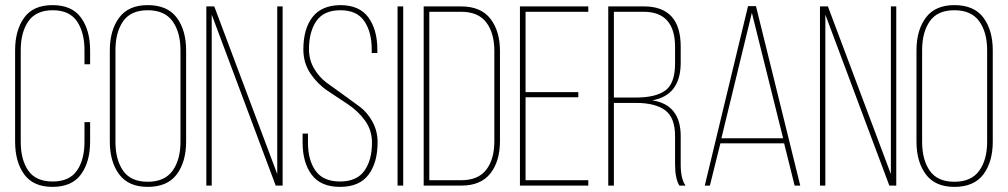

<svg xmlns="http://www.w3.org/2000/svg" viewBox="-20 -725 3937 750"><path d="M185 -705Q261 -705 296.5 -656Q332 -607 332 -528V-474H310V-529Q310 -599 280.5 -642Q251 -685 186 -685Q121 -685 91 -642Q61 -599 61 -529V-171Q61 -101 90.5 -58.5Q120 -16 186 -16Q251 -16 280.5 -58.5Q310 -101 310 -171V-248H332V-172Q332 -93 296.5 -44Q261 5 185 5Q110 5 74.5 -44Q39 -93 39 -172V-528Q39 -607 74.5 -656Q110 -705 185 -705Z M409 -172V-528Q409 -607 445.5 -656Q482 -705 557 -705Q634 -705 670.5 -656Q707 -607 707 -528V-172Q707 -93 670.5 -44Q634 5 557 5Q482 5 445.5 -44Q409 -93 409 -172ZM431 -529V-171Q431 -101 461 -58Q491 -15 557 -15Q623 -15 654 -58Q685 -101 685 -171V-529Q685 -599 654 -642Q623 -685 557 -685Q491 -685 461 -642Q431 -599 431 -529Z M807 -668V0H786V-700H817L1063 -45V-700H1084V0H1057Z M1309 -705Q1384 -705 1419 -657Q1454 -609 1454 -531V-518H1432V-532Q1432 -600 1403 -642.5Q1374 -685 1310 -685Q1245 -685 1216 -643Q1187 -601 1187 -533Q1187 -491 1207 -457Q1227 -423 1256.5 -401.5Q1286 -380 1321 -355Q1356 -330 1385.5 -308Q1415 -286 1435 -249.5Q1455 -213 1455 -169Q1455 -90 1419.5 -42.5Q1384 5 1308 5Q1233 5 1197.5 -42.5Q1162 -90 1162 -169V-203H1183V-168Q1183 -99 1213 -57.5Q1243 -16 1308 -16Q1373 -16 1403 -57.5Q1433 -99 1433 -168Q1433 -217 1405.5 -254.5Q1378 -292 1338.5 -318Q1299 -344 1259.5 -370.5Q1220 -397 1192.5 -438Q1165 -479 1165 -532Q1165 -612 1200.5 -658Q1236 -704 1309 -705Z M1533 -700H1555V0H1533Z M1635 -700H1781Q1858 -700 1895.5 -652Q1933 -604 1933 -525V-174Q1933 -95 1895.5 -47.5Q1858 0 1782 0H1635ZM1657 -21H1781Q1848 -21 1879.5 -62Q1911 -103 1911 -173V-526Q1911 -596 1879.5 -637.5Q1848 -679 1781 -679H1657Z M2033 -365H2239V-345H2033V-21H2278V0H2011V-700H2278V-679H2033Z M2356 -700H2495Q2639 -700 2639 -543V-480Q2639 -353 2528 -333Q2639 -316 2639 -193V-83Q2639 -26 2658 0H2634Q2617 -27 2617 -83V-193Q2617 -266 2578 -294.5Q2539 -323 2464 -323H2378V0H2356ZM2378 -344H2464Q2542 -344 2579.5 -372Q2617 -400 2617 -477V-541Q2617 -679 2494 -679H2378Z M3043 -165H2794L2753 0H2733L2902 -701H2933L3106 0H3084ZM2917 -675 2798 -185H3039Z M3204 -668V0H3183V-700H3214L3460 -45V-700H3481V0H3454Z M3560 -172V-528Q3560 -607 3596.5 -656Q3633 -705 3708 -705Q3785 -705 3821.5 -656Q3858 -607 3858 -528V-172Q3858 -93 3821.5 -44Q3785 5 3708 5Q3633 5 3596.5 -44Q3560 -93 3560 -172ZM3582 -529V-171Q3582 -101 3612 -58Q3642 -15 3708 -15Q3774 -15 3805 -58Q3836 -101 3836 -171V-529Q3836 -599 3805 -642Q3774 -685 3708 -685Q3642 -685 3612 -642Q3582 -599 3582 -529Z"/></svg>

Font: Bebas Neue Light
Style: Regular
Weight: 300
Designer: Ryoichi Tsunekawa
Foundry: Ryoichi Tsunekawa
Version: Version 1.003;PS 001.003;hotconv 1.0.70;makeotf.lib2.5.58329